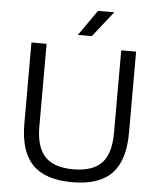

<svg xmlns="http://www.w3.org/2000/svg" viewBox="-62 -999 878 1061"><g transform="rotate(5 377.0 -468.0)"><path d="M378 9.5Q228 9.5 157.5 -63.5Q87 -136.5 87 -289.5V-740H171V-281Q171 -166.5 221.2 -114.2Q271.5 -62 378 -62Q484.5 -62 534.8 -114.2Q585 -166.5 585 -281V-740H667.5V-289.5Q667.5 -136.5 597.5 -63.5Q527.5 9.5 378 9.5ZM339 -804 438 -946H528.5L416 -804Z"/></g></svg>

Font: Encode Sans SmExp
Style: Regular
Weight: 400
Width: 6
Designer: Multiple Designers
Foundry: Impallari Type
Version: Version 3.002; ttfautohint (v1.8.3) -l 8 -r 50 -G 200 -x 14 